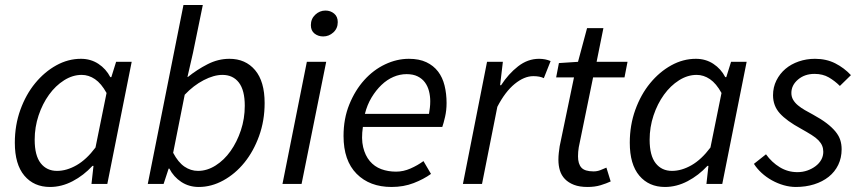

<svg xmlns="http://www.w3.org/2000/svg" viewBox="-20 -732 3426 764"><path d="M179 12Q115 12 77 -33Q39 -78 39 -164Q39 -234 61 -295Q83 -356 120 -401Q157 -446 204 -472Q251 -498 302 -498Q341 -498 371.5 -478Q402 -458 419 -425H423L442 -486H504L407 0H344L352 -72H348Q313 -34 269 -11Q225 12 179 12ZM207 -52Q245 -52 284.5 -74.5Q324 -97 360 -145L404 -362Q383 -400 358 -417Q333 -434 305 -434Q269 -434 235 -412.5Q201 -391 175 -355Q149 -319 133.5 -272.5Q118 -226 118 -176Q118 -113 142 -82.5Q166 -52 207 -52Z M631 0H568L710 -712H787L748 -522L726 -426H728Q764 -455 806 -476.5Q848 -498 893 -498Q957 -498 995 -453Q1033 -408 1033 -322Q1033 -252 1011 -191Q989 -130 952.5 -85Q916 -40 868.5 -14Q821 12 771 12Q732 12 701.5 -8Q671 -28 654 -61H651ZM865 -434Q831 -434 790.5 -413Q750 -392 715 -355L669 -124Q689 -86 714 -69Q739 -52 768 -52Q804 -52 838 -73.5Q872 -95 897.5 -131Q923 -167 938.5 -213.5Q954 -260 954 -311Q954 -373 930.5 -403.5Q907 -434 865 -434Z M1104 0 1201 -486H1278L1180 0ZM1266 -587Q1246 -587 1231.5 -598.5Q1217 -610 1217 -632Q1217 -657 1234.5 -673.5Q1252 -690 1275 -690Q1295 -690 1309.5 -678Q1324 -666 1324 -644Q1324 -619 1306.5 -603Q1289 -587 1266 -587Z M1347 -191Q1347 -260 1370 -316.5Q1393 -373 1429.5 -413.5Q1466 -454 1512.5 -476Q1559 -498 1607 -498Q1648 -498 1676.5 -484.5Q1705 -471 1723 -447.5Q1741 -424 1749 -391.5Q1757 -359 1757 -322Q1757 -293 1751 -267Q1745 -241 1740 -227H1424Q1417 -180 1425 -146.5Q1433 -113 1451.5 -91Q1470 -69 1497 -59Q1524 -49 1556 -49Q1585 -49 1613.5 -61.5Q1642 -74 1665 -91L1695 -40Q1666 -19 1626 -3.5Q1586 12 1538 12Q1451 12 1399 -40.5Q1347 -93 1347 -191ZM1432 -279H1687Q1689 -291 1690.5 -303Q1692 -315 1692 -329Q1692 -350 1687 -369.5Q1682 -389 1671 -404Q1660 -419 1642 -428Q1624 -437 1598 -437Q1571 -437 1545.5 -426Q1520 -415 1498 -394Q1476 -373 1458.5 -344Q1441 -315 1432 -279Z M1822 0 1918 -486H1981L1970 -393H1974Q2003 -438 2041.5 -468Q2080 -498 2125 -498Q2150 -498 2171 -489L2144 -421Q2128 -429 2102 -429Q2066 -429 2028 -398Q1990 -367 1959 -307L1898 0Z M2318 12Q2286 12 2264 3.5Q2242 -5 2228 -19.5Q2214 -34 2208 -53.5Q2202 -73 2202 -96Q2202 -111 2203.5 -123.5Q2205 -136 2207 -150L2264 -424H2193L2204 -481L2280 -486L2316 -620H2381L2354 -486H2477L2465 -424H2340L2283 -146Q2280 -128 2280 -110Q2280 -80 2293.5 -65Q2307 -50 2342 -50Q2356 -50 2369 -55Q2382 -60 2393 -65L2410 -10Q2393 -2 2370 5Q2347 12 2318 12Z M2626 12Q2562 12 2524 -33Q2486 -78 2486 -164Q2486 -234 2508 -295Q2530 -356 2567 -401Q2604 -446 2651 -472Q2698 -498 2749 -498Q2788 -498 2818.5 -478Q2849 -458 2866 -425H2870L2889 -486H2951L2854 0H2791L2799 -72H2795Q2760 -34 2716 -11Q2672 12 2626 12ZM2654 -52Q2692 -52 2731.5 -74.5Q2771 -97 2807 -145L2851 -362Q2830 -400 2805 -417Q2780 -434 2752 -434Q2716 -434 2682 -412.5Q2648 -391 2622 -355Q2596 -319 2580.5 -272.5Q2565 -226 2565 -176Q2565 -113 2589 -82.5Q2613 -52 2654 -52Z M3147 12Q3123 12 3098.5 5Q3074 -2 3051.5 -14.5Q3029 -27 3010.5 -44Q2992 -61 2980 -80L3028 -118Q3051 -86 3083 -66.5Q3115 -47 3153 -47Q3174 -47 3192.5 -53.5Q3211 -60 3225.5 -71Q3240 -82 3248 -96.5Q3256 -111 3256 -128Q3256 -141 3251.5 -152Q3247 -163 3237 -173.5Q3227 -184 3209.5 -195Q3192 -206 3167 -220Q3110 -251 3083 -281Q3056 -311 3056 -353Q3056 -385 3069.5 -412Q3083 -439 3105.5 -458Q3128 -477 3158.5 -487.5Q3189 -498 3223 -498Q3268 -498 3303.5 -480Q3339 -462 3366 -433L3322 -390Q3302 -410 3278 -424Q3254 -438 3221 -438Q3182 -438 3155.5 -415.5Q3129 -393 3129 -362Q3129 -347 3136 -335Q3143 -323 3155 -313Q3167 -303 3182.5 -294Q3198 -285 3215 -276Q3248 -258 3269.5 -241.5Q3291 -225 3304.5 -208.5Q3318 -192 3323.5 -175Q3329 -158 3329 -138Q3329 -104 3315.5 -76Q3302 -48 3277.5 -28.5Q3253 -9 3219.5 1.5Q3186 12 3147 12Z"/></svg>

Font: TypoPRO Source Sans Pro
Style: Italic
Weight: 400
Italic angle: -11°
Designer: Paul D. Hunt
Foundry: Adobe Systems Incorporated
Version: Version 1.075;PS 2.000;hotconv 1.0.86;makeotf.lib2.5.63406